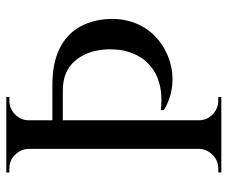

<svg xmlns="http://www.w3.org/2000/svg" viewBox="-78 -662 740 625"><g transform="rotate(-90 292.5 -350.0)"><path d="M213 -700V0H120V-700ZM122 -73V0H43V-10Q43 -10 49 -10Q55 -10 56 -10Q82 -10 100.5 -28.5Q119 -47 120 -73ZM122 -627H120Q119 -653 100.5 -671.5Q82 -690 56 -690Q55 -690 49 -690Q43 -690 43 -690V-700H122ZM210 -73H213Q213 -47 232 -28.5Q251 -10 277 -10Q277 -10 283 -10Q289 -10 289 -10V0H210ZM210 -627V-700H289V-690Q289 -690 283 -690Q277 -690 277 -690Q251 -690 232 -671.5Q213 -653 213 -627ZM199 -550H327Q400 -550 447.5 -526Q495 -502 518.5 -458.5Q542 -415 543 -357Q543 -310 525.5 -271.5Q508 -233 477 -207Q446 -181 407 -168.5Q368 -156 326.5 -160Q285 -164 246 -187V-197Q246 -197 261.5 -195.5Q277 -194 301 -196Q325 -198 351.5 -208Q378 -218 401.5 -242Q425 -266 437 -307Q441 -319 442.5 -335.5Q444 -352 444 -367Q442 -434 407.5 -475Q373 -516 311 -516H209Q209 -516 206.5 -524.5Q204 -533 201.5 -541.5Q199 -550 199 -550Z"/></g></svg>

Font: Cinzel Medium
Style: Regular
Weight: 500
Designer: Natanael Gama
Version: Version 2.000